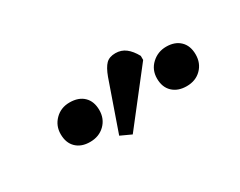

<svg xmlns="http://www.w3.org/2000/svg" viewBox="-44 -980 717 573"><g transform="rotate(-30 314.0 -693.0)"><path d="M290 -575 253 -592 312 -761Q322 -788 333.5 -799.5Q345 -811 366 -811Q386 -811 401 -799.5Q416 -788 428 -766V-752ZM169 -619Q139 -619 121.5 -636Q104 -653 104 -683Q104 -712 124 -732Q144 -752 174 -752Q205 -752 222.5 -735Q240 -718 240 -688Q240 -658 220 -638.5Q200 -619 169 -619ZM502 -619Q472 -619 454 -636Q436 -653 436 -683Q436 -713 457 -732.5Q478 -752 507 -752Q537 -752 554.5 -735Q572 -718 572 -688Q572 -658 552.5 -638.5Q533 -619 502 -619Z"/></g></svg>

Font: Literata 18pt Medium
Style: Italic
Weight: 500
Italic angle: -2°
Designer: Latin by Veronika Burian and Jose Scaglione. Greek by Irene Vlachou. Cyrillic by Vera Evstafieva
Foundry: TypeTogether
Version: Version 3.103;gftools[0.9.29]